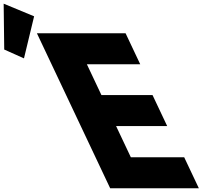

<svg xmlns="http://www.w3.org/2000/svg" viewBox="-309 -1002 1141 1022"><path d="M-286.5 -738.3 -181.4 -691.3 -127.4 -915.2 -289.5 -982.4ZM359.4 -825H-112.6L277.4 0H749.4L671.4 -165H387.4L308.9 -331H580.9L502.9 -496H230.9L153.4 -660H437.4Z"/></svg>

Font: Hussar
Style: BdOpOblFive
Weight: 700
Foundry: Cannot Into Space Fonts
Version: Version 2.00